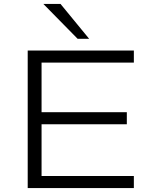

<svg xmlns="http://www.w3.org/2000/svg" viewBox="-20 -964 778 984"><path d="M122 0V-705H666V-643H193V-389H630V-327H193V-62H666V0ZM378 -765 202 -944H290L437 -765Z"/></svg>

Font: Nunito Sans 10pt Expanded Light
Style: Regular
Weight: 300
Width: 7
Designer: Vernon Adams
Foundry: Vernon Adams
Version: Version 3.101;gftools[0.9.27]